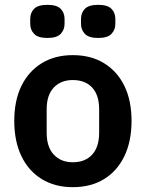

<svg xmlns="http://www.w3.org/2000/svg" viewBox="-20 -762 603 794"><path d="M281 12Q207 12 152.5 -21.5Q98 -55 68.5 -116.5Q39 -178 39 -262Q39 -346 68.5 -406.5Q98 -467 152.5 -500.5Q207 -534 281 -534Q356 -534 410.5 -500.5Q465 -467 494.5 -406.5Q524 -346 524 -262Q524 -178 494.5 -116.5Q465 -55 410.5 -21.5Q356 12 281 12ZM281 -91Q332 -91 361 -122.5Q390 -154 390 -213V-310Q390 -369 361 -400Q332 -431 281 -431Q232 -431 202.5 -400Q173 -369 173 -310V-213Q173 -154 202.5 -122.5Q232 -91 281 -91ZM176 -605Q137 -605 121 -622Q105 -639 105 -663V-684Q105 -709 121 -725.5Q137 -742 176 -742Q215 -742 231 -725.5Q247 -709 247 -684V-663Q247 -639 231 -622Q215 -605 176 -605ZM386 -605Q347 -605 331 -622Q315 -639 315 -663V-684Q315 -709 331 -725.5Q347 -742 386 -742Q425 -742 441 -725.5Q457 -709 457 -684V-663Q457 -639 441 -622Q425 -605 386 -605Z"/></svg>

Font: IBM Plex Sans SemiBold
Style: Regular
Weight: 600
Designer: Mike Abbink, Paul van der Laan, Pieter van Rosmalen
Foundry: Bold Monday
Version: Version 3.201